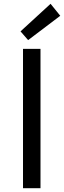

<svg xmlns="http://www.w3.org/2000/svg" viewBox="-20 -990 337 1010"><path d="M101 0V-733H193V0ZM128 -779 88 -825 246 -970 297 -907Z"/></svg>

Font: Noto Sans HK
Style: Regular
Weight: 400
Designer: Ryoko NISHIZUKA 西塚涼子 (kana, bopomofo & ideographs); Paul D. Hunt (Latin, Greek & Cyrillic); Sandoll Communications 산돌커뮤니
Foundry: Adobe
Version: Version 2.004-H2;hotconv 1.0.118;makeotfexe 2.5.65603